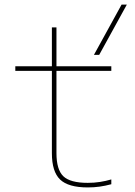

<svg xmlns="http://www.w3.org/2000/svg" viewBox="-20 -810 590 840"><path d="M364 10Q279 10 243 -24.5Q207 -59 207 -140V-500H47V-520H207V-690H227V-520H467V-500H227V-140Q227 -68 257 -39Q287 -10 364 -10Q392 -10 417.5 -14Q443 -18 467 -25V-4Q441 3 416 6.5Q391 10 364 10ZM414 -570H391L512 -790H535Z"/></svg>

Font: M PLUS Code Latin SemiExpanded Thin
Style: Regular
Weight: 250
Width: 6
Designer: Coji Morishita
Foundry: UNDERFOREST DESIGN
Version: Version 1.002; ttfautohint (v1.8.3)